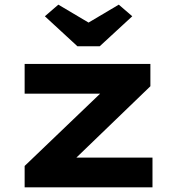

<svg xmlns="http://www.w3.org/2000/svg" viewBox="-20 -806 766 826"><path d="M86 0V-92L464 -454L476 -403H86V-531H627V-435L263 -84L248 -128H636V0ZM313 -607 173 -736 231 -786 376 -700H346L491 -786L549 -736L409 -607Z"/></svg>

Font: Lexend Peta
Style: Bold
Weight: 700
Designer: Bonnie Shaver-Troup, Thomas Jockin
Foundry: Lexend
Version: Version 1.007